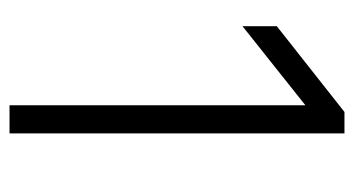

<svg xmlns="http://www.w3.org/2000/svg" viewBox="-190 -553 743 403"><g transform="rotate(90 181.5 -351.5)"><path d="M201 -621 35 -489V-561L215 -703H260V0H201Z"/></g></svg>

Font: Metropolitano Light
Style: Regular
Weight: 300
Designer: Fonts by Alex Slobzheninov & Chris M. Simpson / Changes by Cristiano Sobral
Foundry: Fonts by Alex Slobzheninov & Chris M. Simpson / Changes by Cristiano Sobral
Version: Version 1.00;August 30, 2020;FontCreator 13.0.0.2681 64-bit